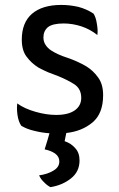

<svg xmlns="http://www.w3.org/2000/svg" viewBox="-20 -522 484 779"><path d="M161.1 84Q185.5 88.9 203.1 100.6Q220.7 113.3 220.7 132.8Q220.7 156.2 197.3 169.9Q173.8 184.6 138.7 189.5Q145.5 205.1 158.2 216.8Q169.9 229.5 184.6 237.3Q233.4 229.5 267.6 202.1Q302.7 174.8 302.7 128.9Q302.7 97.7 285.2 79.1Q268.6 59.6 242.2 50.8Q244.1 40 249 17.6Q312.5 10.7 355.5 -25.4Q398.4 -61.5 398.4 -135.7Q398.4 -180.7 377.9 -208Q358.4 -235.4 330.1 -252.9Q294.9 -273.4 254.9 -287.1Q214.8 -299.8 187.5 -317.4Q172.9 -327.1 165 -339.8Q156.2 -352.5 156.2 -370.1Q156.2 -396.5 174.8 -412.1Q194.3 -426.8 238.3 -426.8Q274.4 -426.8 310.5 -415Q345.7 -403.3 375 -379.9Q377.9 -398.4 373 -425.8Q369.1 -452.1 359.4 -466.8Q331.1 -485.4 297.9 -494.1Q263.7 -502 228.5 -502Q151.4 -502 109.4 -465.8Q68.4 -429.7 68.4 -361.3Q68.4 -317.4 87.9 -292Q107.4 -265.6 135.7 -248Q155.3 -237.3 175.8 -228.5Q197.3 -220.7 216.8 -212.9Q254.9 -197.3 282.2 -179.7Q309.6 -161.1 309.6 -125Q309.6 -92.8 283.2 -74.2Q256.8 -55.7 208 -55.7Q168 -55.7 124 -68.4Q79.1 -81.1 49.8 -102.5Q48.8 -94.7 48.8 -84Q48.8 -72.3 50.8 -56.6Q54.7 -28.3 66.4 -11.7Q88.9 2 119.1 8.8Q149.4 16.6 180.7 18.6Q174.8 41 161.1 84Z"/></svg>

Font: cl
Style: Regular
Weight: 400
Designer: Mitja Miklavcic
Version: Version 1.0